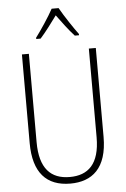

<svg xmlns="http://www.w3.org/2000/svg" viewBox="-62 -992 685 1046"><g transform="rotate(-5 280.0 -469.0)"><path d="M299 -948H261C238 -905 191 -835 163 -798V-791H187C216 -823 253 -873 280 -910C308 -872 343 -824 374 -791H397V-798C375 -827 324 -903 299 -948ZM482 -228V-714H444V-229C444 -82 380 -26 280 -26C176 -26 116 -87 116 -231V-714H78V-229C78 -67 150 10 280 10C399 10 482 -56 482 -228Z"/></g></svg>

Font: Noto Sans Malayalam Condensed ExtraLight
Style: Regular
Weight: 200
Width: 3
Designer: Jelle Bosma - Monotype Design Team
Foundry: Monotype Imaging Inc.
Version: Version 2.104